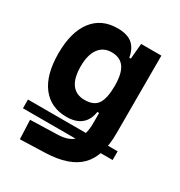

<svg xmlns="http://www.w3.org/2000/svg" viewBox="-178 -650 943 1007"><g transform="rotate(30 293.0 -146.5)"><path d="M21.5 84.5V31.7H564.5V84.5ZM88.9 233.4 84 118.2 250 113.3Q318.4 111.3 349.1 75.4Q379.9 39.6 379.9 -30.3V-408.2L389.6 -517.6H512.2V-45.9Q512.2 92.3 447.3 158Q382.3 223.6 240.2 228.5ZM241.7 9.8Q145.5 9.8 92 -59.6Q38.6 -128.9 38.6 -258.3Q38.6 -386.7 92 -457Q145.5 -527.3 242.7 -527.3Q301.8 -527.3 332.3 -501.7Q362.8 -476.1 372.1 -423.8H410.2L379.9 -258.3Q379.9 -333.5 354.7 -368.2Q329.6 -402.8 278.8 -402.8Q228.5 -402.8 201.2 -365Q173.8 -327.1 173.8 -258.3Q173.8 -187 200.4 -150.9Q227.1 -114.7 278.8 -114.7Q335.4 -114.7 357.7 -148.9Q379.9 -183.1 379.9 -258.3L415 -93.8H369.1Q361.3 -42 328.6 -16.1Q295.9 9.8 241.7 9.8Z"/></g></svg>

Font: Cascadia Code
Style: Regular
Weight: 400
Monospace: yes
Designer: Aaron Bell
Foundry: Saja Typeworks
Version: Version 2106.017